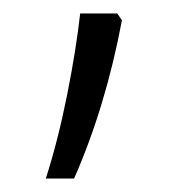

<svg xmlns="http://www.w3.org/2000/svg" viewBox="-20 -232 274 285"><path d="M154 -212 161 -202Q137 -74 90 33H48Q66 -23 79.5 -90.5Q93 -158 99 -212Z"/></svg>

Font: Noto Sans Telugu UI ExtraCondensed Light
Style: Regular
Weight: 300
Width: 2
Designer: Jelle Bosma - Monotype Design Team
Foundry: Monotype Imaging Inc.
Version: Version 2.005; ttfautohint (v1.8.4.7-5d5b)